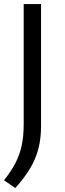

<svg xmlns="http://www.w3.org/2000/svg" viewBox="-20 -760 320 952"><path d="M55.5 172.5 0 133.5Q33.5 92 55.2 51Q77 10 87.2 -37.2Q97.5 -84.5 97.5 -145V-740H183.5V-134Q183.5 -43.5 153.5 27.2Q123.5 98 55.5 172.5Z"/></svg>

Font: Encode Sans Expanded Expanded
Style: Regular
Weight: 400
Width: 7
Designer: Multiple Designers
Foundry: Impallari Type
Version: Version 3.000; ttfautohint (v1.8.3) -l 8 -r 50 -G 200 -x 14 